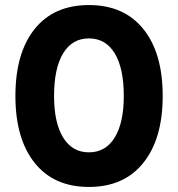

<svg xmlns="http://www.w3.org/2000/svg" viewBox="-20 -730 705 760"><path d="M332 10Q193 10 117 -85.5Q41 -181 41 -350Q41 -520 117 -615Q193 -710 332 -710Q471 -710 547.5 -615Q624 -520 624 -350Q624 -181 547.5 -85.5Q471 10 332 10ZM332 -127Q398 -127 434 -185.5Q470 -244 470 -350Q470 -460 434 -519Q398 -578 332 -578Q266 -578 230 -519Q194 -460 194 -350Q194 -244 230 -185.5Q266 -127 332 -127Z"/></svg>

Font: Readex Pro bold
Style: Bold
Weight: 700
Designer: Bonnie Shaver-Troup, Thomas Jockin
Foundry: Lexend
Version: Version 1.200; ttfautohint (v1.8.3)